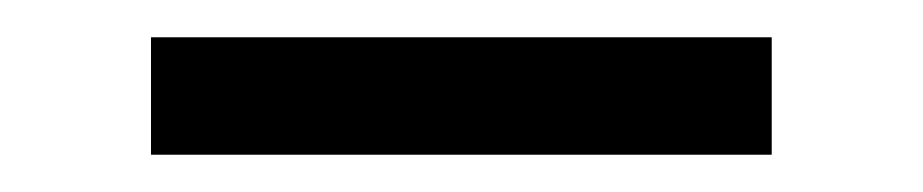

<svg xmlns="http://www.w3.org/2000/svg" viewBox="-20 -333 495 103"><path d="M61 -313H394V-250H61Z"/></svg>

Font: Red Hat Text
Style: Regular
Weight: 400
Designer: Pentagram / MCKL
Foundry: Pentagram / MCKL
Version: Version 1.005; Red Hat Text